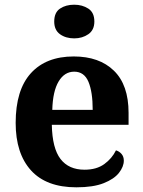

<svg xmlns="http://www.w3.org/2000/svg" viewBox="-20 -790 612 820"><path d="M306.1 10Q178 10 112.4 -62.3Q46.9 -134.6 46.9 -265.2Q46.9 -405.7 111.8 -477.3Q176.8 -548.9 295 -548.9Q404.2 -548.9 466.6 -488Q529.1 -427.2 529.1 -308.2V-256.9H201.3Q203.3 -156.6 238.5 -110.9Q273.7 -65.2 341 -65.2Q392.4 -65.2 425.5 -89.3Q458.5 -113.4 475.3 -147.9Q489.3 -143.8 499.1 -132.5Q508.8 -121.1 508.8 -104.1Q508.8 -78.3 488.1 -51.8Q467.3 -25.3 422.8 -7.7Q378.3 10 306.1 10ZM375.9 -320.8Q375.9 -397.3 357.8 -440.6Q339.6 -483.9 297 -483.9Q255.4 -483.9 230.4 -442.1Q205.4 -400.4 203.3 -320.8ZM297 -626.1Q260.9 -626.1 236.2 -643.9Q211.6 -661.7 211.6 -698Q211.6 -736.5 236.2 -753.2Q260.9 -769.9 297 -769.9Q331.6 -769.9 357.3 -753.2Q383 -736.5 383 -698Q383 -661.7 357.3 -643.9Q331.6 -626.1 297 -626.1Z"/></svg>

Font: Noto Serif Hebrew
Style: Regular
Weight: 400
Designer: Monotype Design Team
Foundry: Monotype Imaging Inc.
Version: Version 2.003